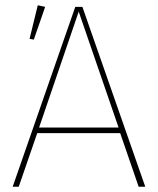

<svg xmlns="http://www.w3.org/2000/svg" viewBox="-20 -707 597 727"><path d="M429 -224 278 -663 128 -224ZM435 -203H121L51 0H28L265 -681H292L530 0H505ZM108 -557 92 -560 123 -687 151 -681Z"/></svg>

Font: FiraSans
Style: Regular
Weight: 150
Designer: Carrois Corporate & Edenspiekermann AG
Foundry: Carrois Corporate GbR & Edenspiekermann AG
Version: Version 3.106;PS 003.106;hotconv 1.0.70;makeotf.lib2.5.58329